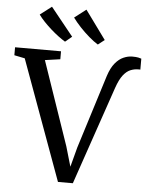

<svg xmlns="http://www.w3.org/2000/svg" viewBox="-82 -1046 859 1105"><g transform="rotate(5 347.5 -493.0)"><path d="M295 7.5 42.5 -684.5 -18.5 -697V-743H247V-697L159 -684.5L325 -201L358.5 -86L388.5 -199.5L522 -625Q537.5 -672.5 559.8 -699.2Q582 -726 607.8 -737.2Q633.5 -748.5 658.5 -748.5Q681.5 -748.5 693.8 -745.8Q706 -743 711 -741V-677Q711 -678 708 -678Q705 -678 699.5 -678Q676 -678 654 -669Q632 -660 612.2 -634.8Q592.5 -609.5 575.5 -560.5L381 7.5ZM264.5 -800.5Q247 -811 225.2 -827.2Q203.5 -843.5 181.2 -863.2Q159 -883 139.5 -903.5Q120 -924 106.5 -943L173 -994L303.5 -832L265.5 -800.5ZM454 -800.5Q431 -814.5 403 -838.5Q375 -862.5 349 -890.2Q323 -918 305 -943L372 -994.5L492 -829.5L455 -800.5Z"/></g></svg>

Font: Merriweather 36pt
Style: Regular
Weight: 400
Designer: Eben Sorkin
Foundry: Eben Sorkin
Version: Version 2.100